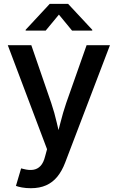

<svg xmlns="http://www.w3.org/2000/svg" viewBox="-20 -784 621 1012"><path d="M64 195.8 91.3 103.5 105 106.9Q132.8 114.3 155.3 110.8Q177.7 107.4 193.6 90.6Q209.5 73.7 217.8 40L228 2.4L21 -545.9H145L250 -241.2Q267.6 -189 279.3 -137.2Q291 -85.4 304.7 -33.2H271.5Q285.6 -85.4 298.6 -137.5Q311.5 -189.5 329.1 -241.2L436.5 -545.9H559.6L323.2 73.7Q306.6 117.2 282.2 147.2Q257.8 177.2 223.4 192.6Q189 208 142.6 208Q116.7 208 95.7 204.1Q74.7 200.2 64 195.8ZM220.7 -622.6H115.2V-627L242.2 -763.7H338.9L466.3 -627V-622.6H359.9L290.5 -707Z"/></svg>

Font: Inter
Style: 540
Weight: 540
Designer: Rasmus Andersson
Foundry: rsms
Version: Version 4.001;git-66647c0bb